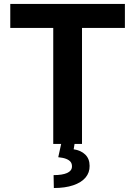

<svg xmlns="http://www.w3.org/2000/svg" viewBox="-20 -727 683 970"><path d="M31.9 -707H611V-585.8H394.3V0H249V-585.8H31.9ZM357.1 -2.9 352.2 27.2Q388.9 32.6 410.8 54Q432.7 75.4 432.7 110.9Q433.3 145 412 170.2Q390.7 195.3 349.7 209.1Q308.8 222.9 252 222.9L250.7 157.7Q294.7 157.7 318.9 147Q343 136.3 343.6 114.9Q344.1 100.4 336.8 91Q329.5 81.7 314.4 75.7Q299.3 69.7 274.3 67.2L289.7 -2.9Z"/></svg>

Font: Pretendard Std Variable
Style: Regular
Weight: 400
Designer: Base glyphs from Inter by Rasmus Andersson; Hangeul glyphs from Noto Sans CJK(Source Han Sans) by Jang Soo-young and Kan
Foundry: Kil Hyung-jin
Version: Version 1.309;Glyphs 3.2 (3225)